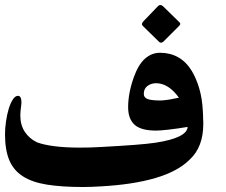

<svg xmlns="http://www.w3.org/2000/svg" viewBox="-20 -813 903 766"><path d="M621.6 -412.1Q640.6 -413.1 658.7 -416.3Q676.8 -419.4 693.8 -423.3Q652.3 -481 602.5 -481Q583.5 -481 568.6 -470.2Q553.7 -459.5 553.7 -438.5Q553.7 -423.8 568.6 -418Q583.5 -412.1 621.6 -412.1ZM695.3 -724.6Q699.2 -721.7 699.2 -717.8Q699.2 -714.4 695.3 -710.4L630.9 -646Q626 -642.6 622.6 -642.6Q618.2 -642.6 614.7 -646Q598.6 -661.6 582.3 -677.7Q565.9 -693.8 549.8 -709.5Q546.4 -712.9 546.4 -716.8Q546.4 -721.7 551.3 -727.1L610.8 -789.1Q614.7 -793 619.6 -793Q624 -793 629.4 -789.1ZM790 -356 790.5 -335.4Q791 -331.5 791 -326.9Q791 -322.3 791 -318.4Q791 -226.6 737.3 -176.8Q690.4 -129.4 600.1 -102.8Q509.8 -76.2 379.9 -69.3Q362.8 -68.4 345.2 -67.6Q327.6 -66.9 312 -66.9Q226.6 -66.9 167.2 -76.4Q107.9 -85.9 70.8 -109.9Q33.7 -133.8 16.8 -174.6Q0 -215.3 0 -277.3Q0 -301.3 3.9 -328.4Q7.8 -355.5 14.6 -378.2Q21.5 -400.9 31 -415.8Q40.5 -430.7 51.8 -430.7Q64 -430.7 65.4 -409.7V-399.9Q61 -365.7 61 -353.5Q61 -314 79.3 -286.6Q97.7 -259.3 127.9 -245.1Q153.8 -235.4 197 -229.7Q240.2 -224.1 297.9 -224.1Q317.4 -224.1 338.9 -224.6Q360.4 -225.1 383.8 -226.6Q464.4 -231 518.1 -235.1Q571.8 -239.3 600.6 -243.7Q664.1 -253.4 695.8 -269.3Q727.5 -285.2 728.5 -306.6Q684.1 -299.3 651.6 -295.7Q619.1 -292 603 -292Q542.5 -292 516.8 -315.4Q491.2 -338.9 491.2 -385.3Q491.2 -442.4 514.6 -506.8Q532.2 -555.7 558.6 -579.1Q585 -602.5 618.7 -602.5Q658.7 -602.5 690.9 -584.5Q723.1 -566.4 745.6 -529.3Q764.2 -497.6 775.4 -458.5Q786.6 -419.4 789.1 -372.1Z"/></svg>

Font: XB Zar
Style: Bold
Weight: 700
Designer: Behnam
Foundry: Irmug
Version: Version 8.005 2009